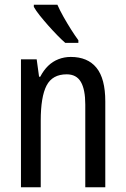

<svg xmlns="http://www.w3.org/2000/svg" viewBox="-20 -786 527 806"><path d="M277 -547Q348 -547 385 -501.5Q422 -456 422 -360V0H338V-347Q338 -410 319.5 -442Q301 -474 260 -474Q200 -474 175.5 -427Q151 -380 151 -279V0H68V-537H134L144 -464H149Q163 -491 182 -509.5Q201 -528 225.5 -537.5Q250 -547 277 -547ZM221 -766Q231 -743 246.5 -715.5Q262 -688 278.5 -662Q295 -636 309 -617V-606H254Q239 -619 220 -638.5Q201 -658 182 -679.5Q163 -701 147 -721Q131 -741 122 -757V-766Z"/></svg>

Font: Noto Sans Display Condensed
Style: Regular
Weight: 400
Width: 3
Designer: Monotype Design Team
Foundry: Monotype Imaging Inc.
Version: Version 2.003